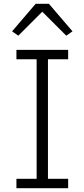

<svg xmlns="http://www.w3.org/2000/svg" viewBox="-20 -997 447 1017"><path d="M169 -977H239L364 -831L331 -808L204 -935L77 -808L44 -831ZM341 0H67V-50H174V-683H67V-733H341V-683H234V-50H341Z"/></svg>

Font: IBM Plex Sans JP Light
Style: Regular
Weight: 300
Designer: Mike Abbink; Paul van der Laan; Pieter van Rosmalen; Wujin Sim; Yejin Wi; Jinhee Kim; Boomi Park; Yona Kim; Kichan Ma
Foundry: Sandoll Inc.
Version: Version 1.002